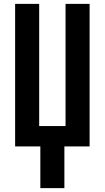

<svg xmlns="http://www.w3.org/2000/svg" viewBox="-20 -755 540 990"><path d="M188 215V0H58V-735H182V-105H318V-735H442V0H312V215Z"/></svg>

Font: Iosevka SS04 Extrabold
Style: Regular
Weight: 800
Monospace: yes
Designer: Belleve Invis
Foundry: Belleve Invis
Version: Version 19.0.0; ttfautohint (v1.8.4)